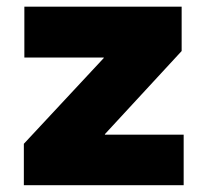

<svg xmlns="http://www.w3.org/2000/svg" viewBox="-20 -542 607 562"><path d="M49.8 0V-121.1L283.7 -372.1V-373.5H51.3V-522.5H511.7V-392.6L287.1 -149.4V-147.9H517.6V0Z"/></svg>

Font: Inter 28pt Black
Style: Regular
Weight: 900
Designer: Rasmus Andersson
Foundry: rsms
Version: Version 4.001;git-66647c0bb